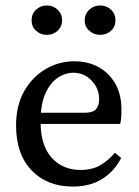

<svg xmlns="http://www.w3.org/2000/svg" viewBox="-20 -674 510 705"><path d="M247 11Q153 11 96 -48.5Q39 -108 39 -214Q39 -286 68.5 -338.5Q98 -391 147 -420Q196 -449 253 -449Q303 -449 342 -427.5Q381 -406 403.5 -366.5Q426 -327 426 -271Q426 -255 425 -242Q424 -229 421 -219H78V-260H289Q322 -260 333 -273.5Q344 -287 344 -309Q344 -349 316.5 -378Q289 -407 248 -407Q221 -407 193.5 -389.5Q166 -372 147.5 -332.5Q129 -293 129 -227Q129 -140 169.5 -95Q210 -50 276 -50Q319 -50 348.5 -67.5Q378 -85 402 -113L425 -94Q400 -45 355.5 -17Q311 11 247 11ZM152 -546Q129 -546 112.5 -561Q96 -576 96 -599Q96 -623 112.5 -638.5Q129 -654 152 -654Q175 -654 191.5 -638.5Q208 -623 208 -599Q208 -576 191.5 -561Q175 -546 152 -546ZM348 -546Q325 -546 308 -561Q291 -576 291 -599Q291 -623 308 -638.5Q325 -654 348 -654Q371 -654 387.5 -638.5Q404 -623 404 -599Q404 -576 387.5 -561Q371 -546 348 -546Z"/></svg>

Font: Lisu Bosa
Style: Regular
Weight: 400
Designer: David Morse, Annie Olsen, Victor Gaultney, Frank Grießhammer (Latin)
Foundry: SIL International
Version: Version 2.000